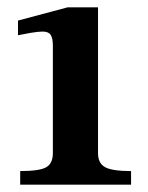

<svg xmlns="http://www.w3.org/2000/svg" viewBox="-20 -755 404 523"><path d="M337 -252H35V-289Q88 -289 106 -299.5Q124 -310 124 -338V-631Q124 -651 118 -660Q112 -669 96 -669Q84 -669 63.5 -665.5Q43 -662 29 -659V-699L164 -735H247V-338Q247 -310 266.5 -299.5Q286 -289 337 -289Z"/></svg>

Font: STIX Two Text
Style: Bold
Weight: 700
Designer: Ross Mills, John Hudson & Paul Hanslow, Tiro Typeworks Ltd; with prior portions MicroPress Inc., and Coen Hoffman.
Foundry: Tiro Typeworks Ltd
Version: Version 2.13 b171